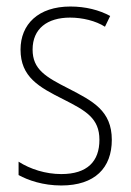

<svg xmlns="http://www.w3.org/2000/svg" viewBox="-20 -625 401 589"><path d="M323 -196C323 -286 264 -315 191 -353C120 -389 80 -412 80 -473C80 -537 125 -571 195 -571C233 -571 274 -561 302 -543L318 -576C285 -594 243 -605 196 -605C97 -605 43 -550 43 -473C43 -389 99 -358 175 -320C244 -285 285 -262 285 -196C285 -130 248 -91 168 -91C120 -91 73 -106 37 -129V-88C66 -72 112 -56 168 -56C271 -56 323 -110 323 -196Z"/></svg>

Font: Noto Sans Malayalam UI Condensed ExtraLight
Style: Regular
Weight: 200
Width: 3
Designer: Jelle Bosma - Monotype Design Team
Foundry: Monotype Imaging Inc.
Version: Version 2.104